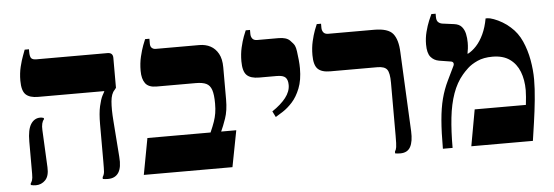

<svg xmlns="http://www.w3.org/2000/svg" viewBox="-43 -720 2447 848"><g transform="rotate(-5 1180.0 -296.5)"><path d="M405 4Q399 4 393 3.5Q387 3 382 2V-6Q389 -17 390 -29Q391 -41 391 -75V-239Q391 -289 398 -319.5Q405 -350 412.5 -364.5Q420 -379 422 -382V-384H129Q92 -384 74.5 -400.5Q57 -417 57 -462Q57 -495 64 -523.5Q71 -552 78.5 -571.5Q86 -591 88 -597H107V-586Q107 -565 113 -557.5Q119 -550 136 -550H451Q475 -550 475 -527V-394L468 -385Q453 -370 450 -335.5Q447 -301 451 -250L463 -89Q467 -42 452 -19Q437 4 405 4ZM85 4Q75 4 63 1V-6Q67 -11 70 -19.5Q73 -28 73 -48V-191Q73 -244 88.5 -268Q104 -292 130 -292Q134 -292 137 -291.5Q140 -291 146 -289V-283Q140 -277 137 -265Q134 -253 135 -236L143 -71Q145 -32 127.5 -14Q110 4 85 4Z M564 0 594 -161H874Q886 -188 892.5 -207Q899 -226 902 -244.5Q905 -263 905 -287Q905 -326 898 -347Q891 -368 874.5 -376Q858 -384 828 -384H654Q619 -384 604.5 -403.5Q590 -423 590 -459Q590 -493 597 -522Q604 -551 611.5 -571Q619 -591 622 -597H641V-575Q641 -562 648 -556Q655 -550 664 -550H858Q886 -550 907.5 -538.5Q929 -527 942 -503.5Q955 -480 955 -443V-300Q955 -251 943 -216.5Q931 -182 921 -161H988L957 0Z M1167 -204 1154 -230Q1193 -256 1214.5 -283.5Q1236 -311 1236 -340Q1236 -363 1225.5 -373.5Q1215 -384 1187 -384H1109Q1071 -384 1054 -401Q1037 -418 1037 -462Q1037 -495 1043.5 -523Q1050 -551 1057.5 -571Q1065 -591 1068 -597H1087V-579Q1087 -567 1093.5 -558.5Q1100 -550 1115 -550H1209Q1244 -550 1259.5 -534.5Q1275 -519 1279 -510Q1283 -502 1285.5 -484.5Q1288 -467 1290 -446.5Q1292 -426 1292 -409Q1292 -357 1277.5 -320.5Q1263 -284 1242 -261Q1221 -238 1200 -224.5Q1179 -211 1167 -204Z M1701 4Q1695 4 1689 3.5Q1683 3 1678 2V-6Q1683 -13 1685 -25Q1687 -37 1687 -75V-311Q1687 -354 1676 -369Q1665 -384 1633 -384H1424Q1386 -384 1369 -401Q1352 -418 1352 -462Q1352 -495 1358.5 -523Q1365 -551 1372.5 -571Q1380 -591 1383 -597H1402V-579Q1402 -567 1408.5 -558.5Q1415 -550 1430 -550H1633Q1695 -550 1716.5 -523.5Q1738 -497 1740 -441L1757 -89Q1759 -44 1746 -20Q1733 4 1701 4Z M1890 0Q1890 -74 1894.5 -127Q1899 -180 1909.5 -220.5Q1920 -261 1938 -298L1967 -358Q1972 -367 1969.5 -373.5Q1967 -380 1957 -381L1907 -389Q1884 -393 1870 -410Q1856 -427 1856 -465Q1856 -494 1863 -521Q1870 -548 1878.5 -568.5Q1887 -589 1891 -597H1910V-583Q1910 -567 1917 -560Q1924 -553 1935 -551L1988 -544Q2010 -541 2021 -528Q2032 -515 2036 -496.5Q2040 -478 2040 -458Q2040 -444 2038.5 -431.5Q2037 -419 2035 -410L2036 -408Q2056 -418 2074.5 -438Q2093 -458 2107 -488Q2121 -518 2128 -557H2137Q2146 -557 2164 -550.5Q2182 -544 2201.5 -532.5Q2221 -521 2236 -507Q2267 -480 2284.5 -440.5Q2302 -401 2310 -356.5Q2318 -312 2318 -270Q2318 -230 2313 -180Q2308 -130 2301 -82Q2294 -34 2289 0H2016L2045 -161H2272Q2274 -179 2275.5 -196Q2277 -213 2277 -226Q2277 -272 2263 -308Q2249 -344 2219.5 -365Q2190 -386 2143 -386Q2104 -386 2076.5 -373.5Q2049 -361 2032.5 -345.5Q2016 -330 2007 -319Q1979 -286 1962.5 -239.5Q1946 -193 1939.5 -133.5Q1933 -74 1933 0Z"/></g></svg>

Font: Frank Ruhl Libre
Style: Bold
Weight: 700
Designer: Yanek Iontef
Foundry: Fontef
Version: Version 6.004